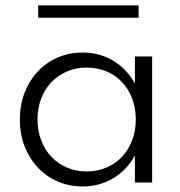

<svg xmlns="http://www.w3.org/2000/svg" viewBox="-20 -674 666 709"><path d="M53.2 -232.7Q53.2 -285.9 70.7 -331.1Q88.2 -376.4 119.1 -409.5Q150 -442.7 192.5 -461.4Q235 -480 285 -480Q347.3 -480 397.7 -450Q448.2 -420 478.2 -365.5V-465.5H541.8V0H478.2V-100Q448.2 -45.5 397.7 -15.5Q347.3 14.5 285 14.5Q235 14.5 192.5 -4.1Q150 -22.7 119.1 -55.9Q88.2 -89.1 70.7 -134.3Q53.2 -179.5 53.2 -232.7ZM118.6 -232.7Q118.6 -190.9 132 -155.7Q145.5 -120.5 169.8 -95Q194.1 -69.5 227.3 -55.2Q260.5 -40.9 300 -40.9Q339.5 -40.9 373 -55.2Q406.4 -69.5 430.5 -95Q454.5 -120.5 468 -155.7Q481.4 -190.9 481.4 -232.7Q481.4 -275 468 -310.2Q454.5 -345.5 430.5 -370.9Q406.4 -396.4 373 -410.5Q339.5 -424.5 300 -424.5Q260.5 -424.5 227.3 -410.2Q194.1 -395.9 169.8 -370.5Q145.5 -345 132 -309.8Q118.6 -274.5 118.6 -232.7ZM120.9 -608.6V-654.1H491.8V-608.6Z"/></svg>

Font: Spartan
Style: Regular
Weight: 400
Designer: Matt Bailey, Mirko Velimirovic
Foundry: Matt Bailey
Version: Version 1.005